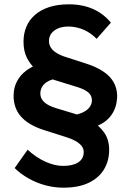

<svg xmlns="http://www.w3.org/2000/svg" viewBox="-20 -733 598 890"><path d="M310 -198Q343 -202 364 -212Q385 -222 395.5 -236.5Q406 -251 406 -268Q406 -289 391 -303Q376 -317 343 -328L230 -363Q213 -369 189 -381.5Q165 -394 142.5 -414.5Q120 -435 104.5 -465.5Q89 -496 89 -540Q89 -577 102 -608.5Q115 -640 141.5 -663.5Q168 -687 207.5 -700Q247 -713 300 -713Q341 -713 376.5 -703.5Q412 -694 441.5 -675Q471 -656 494 -628L428 -553Q408 -573 386.5 -585.5Q365 -598 342 -604Q319 -610 296 -610Q257 -610 232 -591.5Q207 -573 207 -543Q207 -526 216 -512Q225 -498 243 -487Q261 -476 287 -468L377 -439Q453 -415 489 -376Q525 -337 523 -280Q520 -233 496.5 -200Q473 -167 431 -149.5Q389 -132 332 -129ZM48 46 108 -39Q147 -3 190.5 16.5Q234 36 272 36Q318 36 343 19.5Q368 3 368 -28Q368 -45 357.5 -57.5Q347 -70 329 -80Q311 -90 288 -97L181 -131Q111 -154 77 -193Q43 -232 43 -289Q43 -331 64 -365Q85 -399 124.5 -420.5Q164 -442 221 -443L241 -368Q218 -365 201.5 -355.5Q185 -346 176 -332Q167 -318 167 -299Q167 -277 184.5 -260Q202 -243 242 -231L328 -205Q370 -192 406 -170.5Q442 -149 464 -117Q486 -85 486 -38Q486 12 462.5 51.5Q439 91 392 114Q345 137 273 137Q231 137 189 125.5Q147 114 110.5 93Q74 72 48 46Z"/></svg>

Font: Our Lexend Medium
Style: Regular
Weight: 500
Designer: Bonnie Shaver-Troup, Thomas Jockin
Foundry: Lexend
Version: Version 1.007